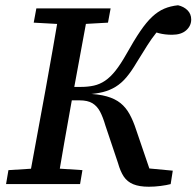

<svg xmlns="http://www.w3.org/2000/svg" viewBox="-20 -699 746 729"><path d="M428 -80 380 -223Q371 -254 360 -275Q349 -296 331 -307Q313 -318 282 -318H211L217 -369H287Q314 -369 336.5 -374Q359 -379 379 -392.5Q399 -406 418.5 -430.5Q438 -455 460 -494Q489 -546 512.5 -580.5Q536 -615 558 -635.5Q580 -656 603.5 -666Q627 -676 656 -679Q678 -674 692 -660Q706 -646 706 -625Q706 -601 687 -584Q668 -567 633 -567Q606 -567 583 -573Q560 -579 547 -585L610 -617Q589 -594 572.5 -573.5Q556 -553 539.5 -527Q523 -501 499 -462Q479 -428 460 -405.5Q441 -383 419 -369.5Q397 -356 371 -349.5Q345 -343 312 -341L308 -343Q354 -342 385.5 -333Q417 -324 437.5 -307.5Q458 -291 472 -265.5Q486 -240 497 -206L555 -36L508 -63L636 -51L628 0Q613 4 590 7Q567 10 545 10Q509 10 486 0.5Q463 -9 450 -28.5Q437 -48 428 -80ZM3 0 12 -53 139 -61H170L293 -53L284 0ZM87 0 153 -359Q167 -436 180.5 -513Q194 -590 207 -667H317L251 -309Q237 -232 223.5 -154.5Q210 -77 197 0ZM108 -613 118 -667H400L390 -613L266 -606H235Z"/></svg>

Font: Source Serif 4 Medium
Style: Italic
Weight: 500
Italic angle: -12°
Designer: Frank Grießhammer
Foundry: Adobe Systems Incorporated
Version: Version 4.004;hotconv 1.0.116;makeotfexe 2.5.65601